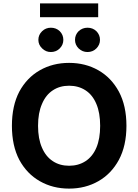

<svg xmlns="http://www.w3.org/2000/svg" viewBox="-20 -1111 822 1141"><path d="M731.4 -363.3Q731.4 -245.1 686.5 -161.1Q641.6 -78.1 564.5 -34.2Q487.3 9.8 390.6 9.8Q293.9 9.8 216.8 -34.2Q139.6 -78.1 94.7 -161.1Q50.8 -245.1 50.8 -363.3Q50.8 -482.4 94.7 -566.4Q139.6 -649.4 216.8 -693.4Q293.9 -737.3 390.6 -737.3Q487.3 -737.3 564.5 -693.4Q641.6 -649.4 686.5 -566.4Q731.4 -482.4 731.4 -363.3ZM575.2 -363.3Q575.2 -440.4 552.7 -493.2Q530.3 -546.9 488.3 -574.2Q446.3 -601.6 390.6 -601.6Q335 -601.6 293.9 -574.2Q252 -546.9 229.5 -493.2Q206.1 -440.4 206.1 -363.3Q206.1 -286.1 229.5 -233.4Q252 -180.7 293.9 -153.3Q335 -126 390.6 -126Q446.3 -126 488.3 -153.3Q530.3 -180.7 552.7 -233.4Q575.2 -286.1 575.2 -363.3ZM282.2 -801.8Q252 -801.8 230.5 -823.2Q208 -844.7 208 -874Q208 -904.3 230.5 -925.8Q252 -946.3 282.2 -946.3Q313.5 -946.3 335 -925.8Q356.4 -904.3 356.4 -874Q356.4 -844.7 335 -823.2Q313.5 -801.8 282.2 -801.8ZM500 -801.8Q469.7 -801.8 447.3 -823.2Q425.8 -844.7 425.8 -874Q425.8 -904.3 447.3 -925.8Q469.7 -946.3 500 -946.3Q531.2 -946.3 552.7 -925.8Q574.2 -904.3 574.2 -874Q574.2 -844.7 552.7 -823.2Q531.2 -801.8 500 -801.8ZM563.5 -1090.8Q563.5 -1070.3 563.5 -1008.8Q477.5 -1008.8 217.8 -1008.8Q217.8 -1029.3 217.8 -1090.8Q304.7 -1090.8 563.5 -1090.8Z"/></svg>

Font: DeepSea
Style: Bold
Weight: 700
Designer: Stem
Version: Version 3.019;git-0a5106e0b